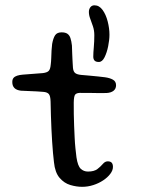

<svg xmlns="http://www.w3.org/2000/svg" viewBox="-20 -712 586 742"><path d="M297.5 10Q275.5 10 251.8 3Q228 -4 210.2 -24.8Q192.5 -45.5 188.5 -85.5Q186.5 -101 184.8 -121Q183 -141 181.5 -164.5Q180 -188 178.8 -213.2Q177.5 -238.5 176.8 -265.2Q176 -292 175.5 -319Q175 -341.5 168.5 -348.8Q162 -356 147 -357Q137.5 -358 121.8 -358.8Q106 -359.5 89.8 -360.2Q73.5 -361 61 -361.5Q44 -363.5 35.8 -371.8Q27.5 -380 27.5 -395Q27.5 -405 32.2 -410.8Q37 -416.5 46.2 -419.5Q55.5 -422.5 67.5 -423.5Q95.5 -425.5 113 -427Q130.5 -428.5 145.5 -429.5Q162 -431.5 168.2 -438Q174.5 -444.5 176 -462Q177.5 -472.5 178 -487.2Q178.5 -502 179.2 -516.8Q180 -531.5 181.5 -542Q185.5 -564.5 193 -575.8Q200.5 -587 218 -587Q232.5 -587 240.5 -581.5Q248.5 -576 252.2 -564.8Q256 -553.5 258 -536Q258.5 -519.5 259 -506.5Q259.5 -493.5 260 -483.5Q260.5 -473.5 261 -465.2Q261.5 -457 262 -449.5Q263.5 -435 270.8 -429.5Q278 -424 293.5 -422.5Q307 -421.5 324.8 -419.8Q342.5 -418 359 -416.5Q375.5 -415 385 -413.5Q404 -411 416.2 -404.2Q428.5 -397.5 428.5 -382.5Q428.5 -369 418.8 -361.2Q409 -353.5 391.5 -352.5Q358 -352 330.2 -352.8Q302.5 -353.5 288 -353Q276 -352.5 270.8 -346.8Q265.5 -341 265 -316Q265 -294 265.2 -271Q265.5 -248 266.5 -225Q267.5 -202 268.5 -180.2Q269.5 -158.5 271.5 -139Q273.5 -119.5 275.5 -104Q280.5 -70.5 292 -59.8Q303.5 -49 320 -49Q344 -49 356.8 -59Q369.5 -69 377.8 -78.8Q386 -88.5 396.5 -88.5Q407 -88.5 411.8 -83Q416.5 -77.5 416.5 -67Q416.5 -53.5 406 -39.8Q395.5 -26 378.5 -14.8Q361.5 -3.5 340.5 3.2Q319.5 10 297.5 10ZM362 -472.5Q350.5 -472.5 345.5 -477.8Q340.5 -483 340.5 -493.5Q340.5 -507.5 342.5 -529.5Q344.5 -551.5 344.5 -576Q344.5 -594.5 339.2 -610.2Q334 -626 328.8 -639.5Q323.5 -653 323.5 -666Q323.5 -676.5 329.2 -684Q335 -691.5 345 -691.5Q363.5 -691.5 376.5 -673.5Q389.5 -655.5 396.2 -629Q403 -602.5 403 -578Q403 -558 398 -533.2Q393 -508.5 384 -490.5Q375 -472.5 362 -472.5Z"/></svg>

Font: Gluten Light
Style: Regular
Weight: 300
Designer: Tyler Finck
Foundry: Etcetera Type Company
Version: Version 1.300